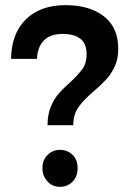

<svg xmlns="http://www.w3.org/2000/svg" viewBox="-20 -718 491 747"><path d="M81 -643C43 -606 24 -554 23 -489H124C125 -521 135 -545 152 -562C169 -578 193 -586 224 -586C253 -586 276 -580 293 -567C309 -554 317 -534 317 -508C317 -485 312 -465 301 -450C290 -435 274 -417 251 -396C232 -379 217 -364 206 -351C195 -338 185 -321 177 -301C169 -281 165 -258 165 -231H265C265 -259 272 -283 286 -302C299 -321 320 -342 347 -365C368 -383 384 -399 396 -412C408 -425 418 -442 427 -461C436 -480 440 -503 440 -528C440 -583 422 -625 385 -654C348 -683 298 -698 235 -698C170 -698 119 -680 81 -643ZM263 -115C250 -128 233 -135 213 -135C194 -135 178 -128 165 -115C152 -102 145 -85 145 -64C145 -43 152 -26 165 -12C178 2 194 9 213 9C233 9 250 2 263 -12C276 -25 282 -43 282 -64C282 -85 276 -102 263 -115Z"/></svg>

Font: Argentum Sans Medium
Style: Regular
Weight: 500
Designer: Julieta Ulanovsky
Foundry: Julieta Ulanovsky
Version: Version 5.001;January 29, 2019;FontCreator 11.5.0.2425 64-bi